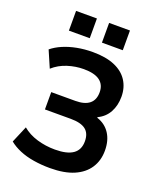

<svg xmlns="http://www.w3.org/2000/svg" viewBox="-164 -1011 945 1125"><g transform="rotate(20 308.5 -449.0)"><path d="M283 10Q230 10 181 2Q132 -6 93 -22.5Q54 -39 26 -62L70 -166Q108 -134 161.5 -118Q215 -102 274 -102Q349 -102 386 -128Q423 -154 423 -207Q423 -257 393 -280Q363 -303 300 -303H139V-411H289Q347 -411 376.5 -435Q406 -459 406 -507Q406 -554 373 -578.5Q340 -603 273 -603Q222 -603 172 -587Q122 -571 84 -537L39 -641Q67 -664 105.5 -680.5Q144 -697 190.5 -706Q237 -715 289 -715Q370 -715 424.5 -692Q479 -669 507 -626Q535 -583 535 -526Q535 -471 512 -429Q489 -387 444 -366V-362Q496 -345 524 -302Q552 -259 552 -196Q552 -134 521.5 -87.5Q491 -41 432 -15.5Q373 10 283 10ZM319 -785V-908H449V-785ZM113 -785V-908H243V-785Z"/></g></svg>

Font: Nunito Sans 7pt SemiCondensed
Style: Bold
Weight: 700
Width: 4
Designer: Vernon Adams
Foundry: Vernon Adams
Version: Version 3.101;gftools[0.9.27]